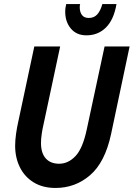

<svg xmlns="http://www.w3.org/2000/svg" viewBox="-20 -920 662 951"><path d="M55 -198Q55 -225 59.5 -257Q64 -289 70 -315L150 -690H278L195 -301Q191 -285 187 -259Q183 -233 183 -212Q183 -162 206.5 -135.5Q230 -109 273 -109Q318 -109 354 -147Q390 -185 410 -280L498 -690H622L530 -255Q500 -116 426.5 -52.5Q353 11 255 11Q192 11 147 -16.5Q102 -44 78.5 -91.5Q55 -139 55 -198ZM303 -862Q303 -872 304.5 -882Q306 -892 308 -900H377Q376 -897 375.5 -893.5Q375 -890 375 -884Q375 -860 386 -845.5Q397 -831 420 -831Q446 -831 462 -849Q478 -867 487 -900H557Q544 -823 505 -784Q466 -745 408 -745Q359 -745 331 -778.5Q303 -812 303 -862Z"/></svg>

Font: Radio Canada Condensed SemiBold
Style: Italic
Weight: 600
Width: 3
Italic angle: -12°
Designer: Charles Daoud, Etienne Aubert Bonn, Alexandre Saumier Demers, Jacques Le Bailly
Foundry: Radio-Canada
Version: Version 2.104; ttfautohint (v1.8.4.7-5d5b);gftools[0.9.28.de